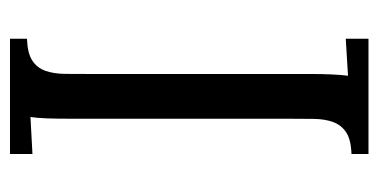

<svg xmlns="http://www.w3.org/2000/svg" viewBox="-202 -538 740 375"><g transform="rotate(90 167.5 -350.0)"><path d="M124 -587.9Q124 -608.4 124.8 -626.7Q125.5 -645 127.4 -660.2L55.2 -655.8V-700.2H280.3V-667Q252 -666 237.8 -656.5Q223.6 -647 217.8 -630.9Q211.9 -614.7 211.7 -592.8Q211.4 -570.8 211.4 -543.9V-119.1Q211.4 -91.8 210.7 -72.3Q210 -52.7 208 -40L280.3 -43.9V0H55.2V-33.2Q83.5 -34.2 97.7 -43.5Q111.8 -52.7 117.7 -68.8Q123.5 -85 123.8 -107.2Q124 -129.4 124 -155.8Z"/></g></svg>

Font: DimaThulth2
Style: Regular
Weight: 400
Designer: R.Balvardi
Foundry: R.Balvardi (R.Balvardi@gmail.com)
Version: Version 1.00;November 13, 2018;FontCreator 11.5.0.2427 64-bi